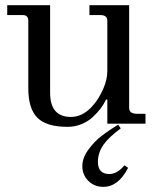

<svg xmlns="http://www.w3.org/2000/svg" viewBox="-20 -476 606 739"><path d="M377.9 243.2Q343.3 243.2 320.1 220.2Q296.9 197.3 296.9 163.1Q296.9 131.8 320.1 100.1Q343.3 68.4 370.1 47.9Q398.9 25.4 435.1 3.9L444.8 18.1Q398.9 52.2 378.9 80.1Q356.9 111.3 356.9 147Q356.9 193.8 400.9 193.8Q431.2 193.8 459 160.2L473.1 169.9Q435.5 243.2 377.9 243.2ZM240.2 12.2Q158.7 12.2 123.8 -22.9Q88.9 -58.1 88.9 -136.2V-396Q88.9 -418 67.9 -418H7.8V-456.1H172.9V-119.1Q172.9 -25.9 252.9 -25.9Q301.8 -25.9 341.3 -74.2Q362.8 -100.1 377.9 -135.3Q393.1 -170.4 393.1 -202.1V-396Q393.1 -418 366.2 -418H324.2V-456.1H477.1V-60.1Q477.1 -38.1 507.8 -38.1H540V0H393.1V-92.8H388.2Q379.9 -75.2 367.4 -58.6Q355 -42 336.7 -25.1Q318.4 -8.3 293.2 2Q268.1 12.2 240.2 12.2Z"/></svg>

Font: New Heterodox Mono
Style: Book
Weight: 400
Designer: Hao Chi Kiang <hello@hckiang.com>, Alexey Kryukov <alexios@thessalonica.org.ru>
Version: Version 0.0.3